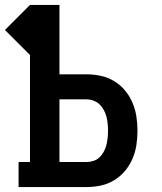

<svg xmlns="http://www.w3.org/2000/svg" viewBox="-34 -755 654 775"><path d="M41 0V-101H87V-533L-14 -634L87 -735H206V-455H315Q344 -455 372.5 -449Q401 -443 426 -428Q451 -413 470 -390.5Q489 -368 500.5 -341Q512 -314 516.5 -285Q521 -256 521 -227Q521 -198 516.5 -169Q512 -140 500.5 -113.5Q489 -87 470 -64.5Q451 -42 426 -27Q401 -12 372.5 -6Q344 0 315 0ZM206 -101H315Q329 -101 343 -105.5Q357 -110 367.5 -120Q378 -130 385 -143Q392 -156 395.5 -170Q399 -184 400.5 -198.5Q402 -213 402 -227Q402 -242 400.5 -256.5Q399 -271 395.5 -284.5Q392 -298 385 -311Q378 -324 367.5 -334Q357 -344 343 -349Q329 -354 315 -354H206Z"/></svg>

Font: Iosevka Plex Etoile
Style: Bold
Weight: 700
Designer: Belleve Invis
Foundry: Belleve Invis
Version: Version 25.1.1; ttfautohint (v1.8.4)